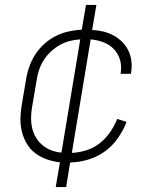

<svg xmlns="http://www.w3.org/2000/svg" viewBox="-20 -648 640 775"><path d="M205 107 222 7Q194 4 168.5 -5Q143 -14 122.5 -29.5Q102 -45 88.5 -67.5Q75 -90 68.5 -116Q62 -142 62.5 -170Q63 -198 68 -226L85 -326Q89 -352 98 -378Q107 -404 122 -427.5Q137 -451 158.5 -470.5Q180 -490 205 -502.5Q230 -515 257 -521Q284 -527 310 -528L327 -628H369L352 -527Q376 -526 398 -520.5Q420 -515 439 -504.5Q458 -494 473.5 -478.5Q489 -463 498.5 -443Q508 -423 510.5 -400Q513 -377 509 -354V-350H467V-353Q472 -380 464.5 -406Q457 -432 439.5 -450Q422 -468 397 -477.5Q372 -487 346 -489L270 -31Q298 -32 327.5 -41Q357 -50 381.5 -69Q406 -88 424 -114Q442 -140 453 -168L491 -156Q478 -122 455.5 -90Q433 -58 402 -36Q371 -14 335 -3.5Q299 7 263 8L247 107ZM228 -32 304 -489Q283 -488 261.5 -482.5Q240 -477 220 -465.5Q200 -454 183 -437.5Q166 -421 154.5 -402Q143 -383 136.5 -362Q130 -341 127 -319L110 -219Q106 -197 105.5 -175Q105 -153 109.5 -132.5Q114 -112 124.5 -94Q135 -76 151 -62.5Q167 -49 186.5 -41.5Q206 -34 228 -32Z"/></svg>

Font: Iosevka Extralight Extended
Style: Italic
Weight: 200
Width: 7
Italic angle: -9°
Monospace: yes
Designer: Belleve Invis
Foundry: Belleve Invis
Version: Version 32.5.0; ttfautohint (v1.8.4)